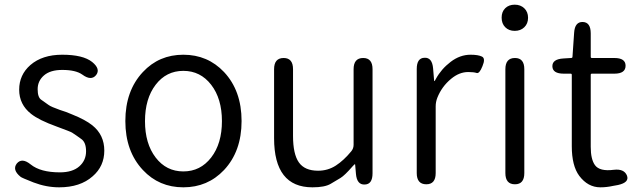

<svg xmlns="http://www.w3.org/2000/svg" viewBox="-20 -788 2724 821"><path d="M233 13Q178 13 123 -8Q72 -28 68 -32Q31 -62 52 -89Q74 -115 111 -85Q153 -51 236 -51Q290 -51 319 -76.5Q348 -102 348 -141Q348 -180 327 -194Q308 -208 288 -221Q282 -225 222 -247Q147 -274 113 -301Q62 -341 62 -404.5Q62 -468 110 -510Q161 -554 246 -554Q335 -554 374 -523Q411 -493 391 -467Q370 -441 332 -469Q304 -489 246 -489Q195 -489 168 -465.5Q141 -442 141 -406.5Q141 -371 157 -361Q177 -347 188 -339Q199 -331 236 -318Q259 -310 263 -309Q267 -307 290 -298Q345 -276 375 -252Q426 -211 426 -144Q426 -77 376 -34Q323 13 233 13Z M591 -61Q516 -141 516 -270.5Q516 -400 591 -480Q660 -554 764 -554Q868 -554 938 -480Q1013 -400 1013 -270.5Q1013 -141 938 -61Q868 13 764 13Q660 13 591 -61ZM645.5 -114.5Q691 -55 764 -55Q837 -55 883 -114.5Q929 -174 929 -270Q929 -366 883 -425.5Q837 -485 764 -485Q691 -485 645.5 -425.5Q600 -366 600 -270Q600 -174 645.5 -114.5Z M1316 13Q1152 13 1152 -197V-492Q1152 -540 1193 -540Q1233 -540 1233 -492V-207Q1233 -129 1258 -93.5Q1283 -58 1340 -58Q1382 -58 1416 -80Q1450 -102 1482 -141Q1492 -153 1492 -169V-492Q1492 -540 1533 -540Q1573 -540 1573 -492V-47Q1573 0 1540 1Q1506 3 1502 -45L1499 -80Q1499 -86 1497.5 -86Q1496 -86 1487 -76Q1454 -38 1436 -27Q1415 -14 1394 -2Q1369 13 1316 13Z M1803 0Q1762 0 1762 -48V-493Q1762 -540 1795 -541Q1828 -543 1832 -495L1836 -447Q1836 -441 1837.5 -441Q1839 -441 1844 -451Q1867 -493 1907 -523.5Q1947 -554 1992 -554Q2025 -554 2041 -546Q2057 -538 2043 -505Q2030 -472 2018 -476Q2006 -480 1982 -480Q1944 -480 1909 -451Q1869 -418 1850 -370Q1843 -352 1843 -333V-48Q1843 0 1803 0Z M2182 0Q2141 0 2141 -48V-492Q2141 -540 2182 -540Q2222 -540 2222 -492V-48Q2222 0 2182 0ZM2181 -656Q2156 -656 2140.5 -671.5Q2125 -687 2125 -712.5Q2125 -738 2140.5 -753Q2156 -768 2181 -768Q2206 -768 2222 -752.5Q2238 -737 2238 -712Q2238 -687 2222 -671.5Q2206 -656 2181 -656Z M2601 7Q2574 13 2547 13Q2494 13 2457 -36Q2425 -79 2425 -163V-468Q2425 -473 2420 -473H2391Q2343 -473 2342 -504Q2341 -535 2389 -538L2422 -540Q2428 -540 2428 -546L2435 -648Q2438 -695 2472 -694Q2506 -693 2506 -645V-545Q2506 -540 2511 -540H2607Q2655 -540 2655 -507Q2655 -473 2607 -473H2511Q2506 -473 2506 -468V-160Q2506 -107 2524 -82Q2544 -54 2605 -62Q2649 -67 2661 -37Q2672 -8 2623 3Z"/></svg>

Font: Resource Han Rounded KR Normal
Style: Regular
Weight: 350
Designer: Cyano Hao (round all glyphs); Ryoko NISHIZUKA 西塚涼子 (kana, bopomofo & ideographs); Paul D. Hunt (Latin, Greek & Cyrillic)
Foundry: Cyano Hao
Version: 0.990